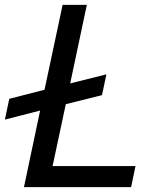

<svg xmlns="http://www.w3.org/2000/svg" viewBox="-66 -765 662 785"><path d="M32 0H470L488 -86H149L203 -339L351 -376L369 -461L221 -424L289 -745H190L116 -398L-28 -361L-46 -276L98 -313Z"/></svg>

Font: Plus Jakarta Text
Style: Italic
Weight: 400
Italic angle: -12°
Designer: Gumpita Rahayu
Foundry: Tokotype Studio
Version: Version 1.000;hotconv 1.0.109;makeotfexe 2.5.65596